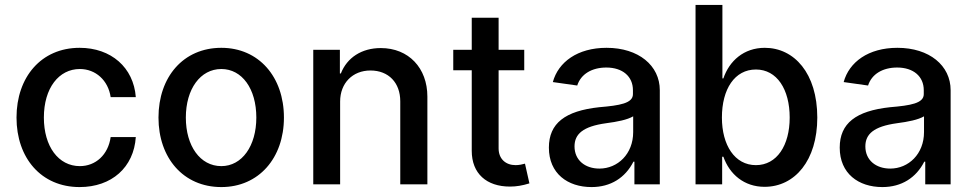

<svg xmlns="http://www.w3.org/2000/svg" viewBox="-20 -748 3949 779"><path d="M303 11C433 11 523 -69 531 -192H429C419 -120 368 -74 304 -74C217 -74 158 -154 158 -271C158 -391 219 -468 304 -468C368 -468 419 -422 429 -354H531C522 -474 431 -554 303 -554C147 -554 47 -435 47 -271C47 -107 147 11 303 11Z M878 11C1030 11 1132 -107 1132 -271C1132 -436 1030 -554 878 -554C724 -554 623 -436 623 -271C623 -107 724 11 878 11ZM734 -271C734 -387 793 -468 878 -468C962 -468 1020 -388 1020 -271C1020 -156 962 -74 878 -74C792 -74 734 -156 734 -271Z M1360 -336C1360 -411 1411 -462 1483 -462C1557 -462 1604 -412 1604 -337V0H1714V-356C1714 -472 1638 -553 1525 -553C1447 -553 1388 -514 1363 -450H1359V-546H1251V0H1360Z M1894 -676V-546H1819V-463H1894V-136C1894 -44 1954 9 2049 9C2075 9 2099 5 2128 -4L2110 -84C2100 -81 2085 -78 2072 -78C2032 -78 2003 -103 2003 -146V-463H2107V-546H2003V-676Z M2380 11C2458 11 2517 -27 2550 -92H2554V0H2657V-382C2657 -482 2571 -554 2441 -554C2323 -554 2245 -496 2223 -415L2322 -401C2337 -448 2382 -474 2440 -474C2506 -474 2548 -438 2548 -382V-366C2548 -329 2495 -320 2411 -313C2273 -298 2207 -248 2207 -149C2207 -44 2283 11 2380 11ZM2311 -154C2311 -204 2345 -235 2439 -248C2485 -254 2525 -262 2549 -276V-212C2549 -123 2486 -64 2412 -64C2354 -64 2311 -98 2311 -154Z M3082 10C3205 10 3296 -97 3296 -271C3296 -451 3202 -554 3083 -554C2998 -554 2939 -501 2915 -430H2911V-728H2802V0H2910V-112H2915C2940 -41 2999 10 3082 10ZM2909 -271C2909 -387 2961 -466 3047 -466C3132 -466 3184 -386 3184 -271C3184 -158 3132 -78 3047 -78C2961 -78 2909 -159 2909 -271Z M3560 11C3638 11 3697 -27 3730 -92H3734V0H3837V-382C3837 -482 3751 -554 3621 -554C3503 -554 3425 -496 3403 -415L3502 -401C3517 -448 3562 -474 3620 -474C3686 -474 3728 -438 3728 -382V-366C3728 -329 3675 -320 3591 -313C3453 -298 3387 -248 3387 -149C3387 -44 3463 11 3560 11ZM3491 -154C3491 -204 3525 -235 3619 -248C3665 -254 3705 -262 3729 -276V-212C3729 -123 3666 -64 3592 -64C3534 -64 3491 -98 3491 -154Z"/></svg>

Font: Wafeq Medium
Style: Regular
Weight: 500
Designer: Rasmus Andersson & Azza Alameddine
Foundry: Google & TypeTogether
Version: Version 3.000;January 28, 2025;FontCreator 15.0.0.3014 64-bi